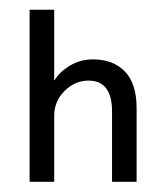

<svg xmlns="http://www.w3.org/2000/svg" viewBox="-20 -674 338 389"><path d="M40 -305.7V-654.3H89.8V-511.7H90.8Q100.6 -528.3 121.6 -541Q142.6 -553.7 168.9 -553.7Q209 -553.7 232.9 -529.3Q256.8 -504.9 256.8 -454.1V-305.7H207V-448.2Q207 -510.7 159.2 -510.7Q131.8 -510.7 110.8 -489.7Q89.8 -468.8 89.8 -439.5V-305.7Z"/></svg>

Font: Gothic A1
Style: Regular
Weight: 400
Designer: HanYang I&C Co.,Ltd.
Foundry: HanYang I&C Co.,Ltd.
Version: Version 2.50